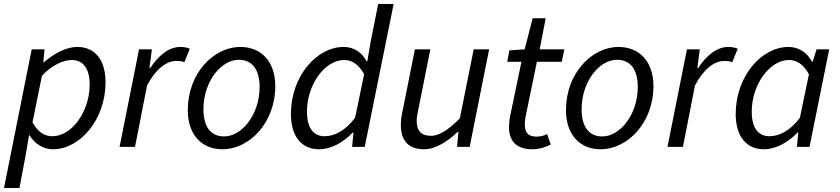

<svg xmlns="http://www.w3.org/2000/svg" viewBox="-30 -732 4185 957"><path d="M-10 205H67L97 46L115 -58H117C142 -17 183 12 234 12C368 12 496 -135 496 -322C496 -435 442 -498 356 -498C296 -498 238 -463 189 -422H186L192 -486H128ZM231 -53C193 -53 160 -72 132 -122L179 -354C224 -404 283 -433 328 -433C382 -433 417 -393 417 -311C417 -176 328 -53 231 -53Z M566 0H643L703 -306C745 -386 798 -428 847 -428C864 -428 878 -427 889 -422L916 -489C903 -495 887 -498 869 -498C809 -498 758 -452 719 -393H715L727 -486H663Z M1079 12C1212 12 1342 -119 1342 -303C1342 -424 1273 -498 1168 -498C1035 -498 906 -367 906 -183C906 -62 974 12 1079 12ZM1087 -52C1020 -52 984 -100 984 -188C984 -324 1071 -434 1160 -434C1227 -434 1264 -386 1264 -298C1264 -163 1177 -52 1087 -52Z M1560 12C1621 12 1681 -22 1729 -72H1732L1725 0H1788L1932 -712H1855L1817 -522L1801 -427H1797C1774 -470 1735 -498 1683 -498C1548 -498 1420 -351 1420 -164C1420 -50 1475 12 1560 12ZM1588 -53C1534 -53 1500 -92 1500 -176C1500 -310 1589 -433 1686 -433C1723 -433 1757 -413 1785 -362L1740 -145C1692 -82 1639 -53 1588 -53Z M2084 12C2142 12 2200 -27 2251 -74H2255L2248 0H2311L2408 -486H2331L2262 -142C2203 -82 2156 -55 2119 -55C2069 -55 2047 -80 2047 -130C2047 -147 2050 -161 2055 -186L2115 -486H2038L1976 -176C1970 -150 1968 -132 1968 -109C1968 -35 2002 12 2084 12Z M2622 12C2661 12 2693 0 2715 -12L2697 -64C2683 -56 2664 -51 2645 -51C2602 -51 2586 -71 2586 -111C2586 -123 2587 -135 2589 -147L2646 -424H2770L2783 -486H2660L2690 -641H2625L2585 -486L2509 -481L2498 -424H2569L2512 -150C2509 -132 2507 -116 2507 -98C2507 -36 2538 12 2622 12Z M2964 12C3097 12 3227 -119 3227 -303C3227 -424 3158 -498 3053 -498C2920 -498 2791 -367 2791 -183C2791 -62 2859 12 2964 12ZM2972 -52C2905 -52 2869 -100 2869 -188C2869 -324 2956 -434 3045 -434C3112 -434 3149 -386 3149 -298C3149 -163 3062 -52 2972 -52Z M3297 0H3374L3434 -306C3476 -386 3529 -428 3578 -428C3595 -428 3609 -427 3620 -422L3647 -489C3634 -495 3618 -498 3600 -498C3540 -498 3489 -452 3450 -393H3446L3458 -486H3394Z M3777 12C3838 12 3898 -22 3946 -72H3949L3942 0H4005L4103 -486H4040L4021 -425H4017C3994 -469 3952 -498 3900 -498C3765 -498 3637 -351 3637 -164C3637 -50 3692 12 3777 12ZM3805 -53C3751 -53 3717 -92 3717 -176C3717 -310 3806 -433 3903 -433C3940 -433 3974 -413 4002 -362L3957 -145C3910 -82 3856 -53 3805 -53Z"/></svg>

Font: Source Sans Pro
Style: Italic
Weight: 400
Italic angle: -11°
Designer: Paul D. Hunt
Foundry: Adobe Systems Incorporated
Version: Version 3.006;hotconv 1.0.111;makeotfexe 2.5.65597